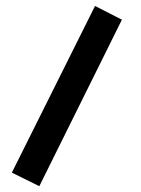

<svg xmlns="http://www.w3.org/2000/svg" viewBox="-20 -393 482 656"><path d="M304.7 -372.6 396.5 -325.7 114.3 243.2 20.5 196.8Z"/></svg>

Font: Vazirmatn RD FD
Style: Bold
Weight: 700
Designer: Saber Rastikerdar
Foundry: Saber Rastikerdar
Version: Version 33.003